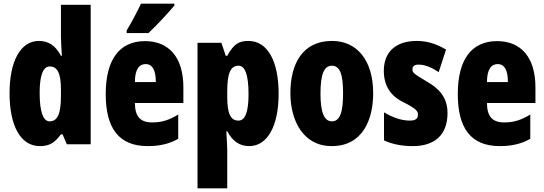

<svg xmlns="http://www.w3.org/2000/svg" viewBox="-20 -786 2964 1046"><path d="M197 10C250 10 277 -8 312 -54H321L344 0H474V-760H312V-588C312 -567 314 -532 317 -482H312C282 -539 243 -563 192 -563C93 -563 32 -455 32 -278C32 -101 92 10 197 10ZM250 -125C216 -125 196 -175 196 -280C196 -376 215 -424 251 -424C294 -424 312 -385 312 -297V-265C312 -166 294 -125 250 -125Z M930 -756V-766H748C727 -722 702 -673 670 -620V-606H789C839 -653 902 -722 930 -756ZM770 -562C629 -562 556 -459 556 -274C556 -90 625 10 785 10C849 10 903 -2 951 -30V-162C900 -131 860 -119 809 -119C745 -119 715 -151 715 -225H979V-310C979 -472 902 -562 770 -562ZM774 -437C807 -437 829 -409 829 -339H715C715 -411 740 -437 774 -437Z M1334 -563C1285 -563 1255 -550 1218 -482H1210L1186 -553H1056V240H1218V35C1218 14 1216 -21 1213 -71H1218C1248 -14 1288 10 1338 10C1436 10 1498 -98 1498 -275C1498 -454 1437 -563 1334 -563ZM1280 -428C1315 -428 1334 -378 1334 -273C1334 -177 1316 -129 1279 -129C1236 -129 1218 -168 1218 -256V-288C1218 -388 1236 -428 1280 -428Z M2013 -278C2013 -460 1923 -563 1789 -563C1627 -563 1562 -437 1562 -278C1562 -132 1630 10 1787 10C1957 10 2013 -136 2013 -278ZM1726 -276C1726 -380 1745 -428 1788 -428C1833 -428 1849 -379 1849 -278C1849 -176 1833 -125 1788 -125C1745 -125 1726 -177 1726 -276Z M2418 -170C2418 -255 2372 -304 2305 -342C2234 -384 2227 -390 2227 -408C2227 -426 2238 -434 2261 -434C2299 -434 2337 -415 2370 -393L2410 -516C2357 -547 2308 -563 2251 -563C2136 -563 2071 -503 2071 -400C2071 -322 2106 -265 2174 -231C2251 -193 2257 -179 2257 -161C2257 -138 2242 -129 2212 -129C2162 -129 2112 -150 2072 -174V-21C2123 2 2175 10 2229 10C2348 10 2418 -51 2418 -170Z M2688 -562C2547 -562 2474 -459 2474 -274C2474 -90 2543 10 2703 10C2767 10 2821 -2 2869 -30V-162C2818 -131 2778 -119 2727 -119C2663 -119 2633 -151 2633 -225H2897V-310C2897 -472 2820 -562 2688 -562ZM2692 -437C2725 -437 2747 -409 2747 -339H2633C2633 -411 2658 -437 2692 -437Z"/></svg>

Font: Noto Sans Georgian ExtraCondensed Black
Style: Regular
Weight: 900
Width: 2
Designer: Monotype Design Team, Akaki Razmadze
Foundry: Google LLC
Version: Version 2.005